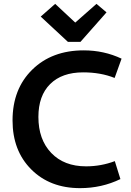

<svg xmlns="http://www.w3.org/2000/svg" viewBox="-20 -965 680 995"><path d="M332 -748 191 -879 266 -945 370 -848 480 -945 532 -901 397 -748ZM395 10Q239 10 142 -87Q45 -184 45 -341Q45 -504 147 -604Q249 -704 414 -704Q519 -704 610 -661L574 -561Q502 -590 411 -590Q301 -590 240 -529.5Q179 -469 179 -359Q179 -242 245.5 -172.5Q312 -103 426 -103Q504 -103 575 -130L604 -37Q507 10 395 10Z"/></svg>

Font: Cantarell
Style: Bold
Weight: 700
Designer: Dave Crossland, Nikolaus Waxweiler, Florian Fecher, Jacques Le Bailly, Eben Sorkin, Alexei Vanyashin, Alexios Zavras, Em
Version: Version 0.303